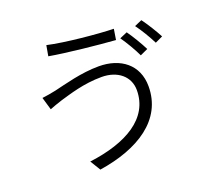

<svg xmlns="http://www.w3.org/2000/svg" viewBox="-136 -953 1273 1168"><g transform="rotate(-20 500.0 -369.0)"><path d="M697 -336C697 -153 524 -55 282 -24L323 43C579 4 772 -116 772 -333C772 -474 668 -551 528 -551C414 -551 300 -518 230 -502C201 -496 168 -490 141 -487L165 -405C188 -414 215 -424 247 -434C307 -451 405 -484 522 -484C626 -484 697 -424 697 -336ZM273 -781 261 -713C374 -693 573 -673 682 -665L693 -734C597 -736 382 -756 273 -781ZM759 -687 710 -666C737 -628 773 -567 792 -526L842 -549C821 -591 785 -651 759 -687ZM868 -726 820 -705C848 -668 882 -611 904 -567L953 -590C934 -627 895 -690 868 -726Z"/></g></svg>

Font: Noto Sans CJK HK DemiLight
Style: Regular
Weight: 350
Designer: Ryoko NISHIZUKA 西塚涼子 (kana, bopomofo & ideographs); Paul D. Hunt (Latin, Greek & Cyrillic); Sandoll Communications 산돌커뮤니
Foundry: Adobe
Version: Version 2.004;hotconv 1.0.118;makeotfexe 2.5.65603